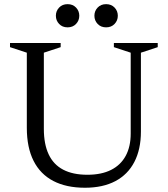

<svg xmlns="http://www.w3.org/2000/svg" viewBox="-20 -872 789 902"><path d="M594 -244.5V-624.5L515 -650.5V-670H721V-650.5L642 -624.5V-254.5Q642 -170.5 611.2 -111.2Q580.5 -52 521.8 -21Q463 10 379 10Q291.5 10 230.5 -21.8Q169.5 -53.5 137.8 -116.2Q106 -179 106 -271.5V-624.5L27 -650.5V-670H265V-650.5L186 -624.5V-267Q186 -194.5 208.8 -146.5Q231.5 -98.5 277 -74.8Q322.5 -51 390.5 -51Q456.5 -51 501.8 -73.8Q547 -96.5 570.5 -139.8Q594 -183 594 -244.5ZM297.5 -743.5Q273 -743.5 257.8 -759.5Q242.5 -775.5 242.5 -798Q242.5 -820.5 257.8 -836.5Q273 -852.5 297.5 -852.5Q322 -852.5 337.2 -836.5Q352.5 -820.5 352.5 -798Q352.5 -775.5 337.2 -759.5Q322 -743.5 297.5 -743.5ZM478.5 -743.5Q454 -743.5 438.8 -759.5Q423.5 -775.5 423.5 -798Q423.5 -820.5 438.8 -836.5Q454 -852.5 478.5 -852.5Q503 -852.5 518.2 -836.5Q533.5 -820.5 533.5 -798Q533.5 -775.5 518.2 -759.5Q503 -743.5 478.5 -743.5Z"/></svg>

Font: Newsreader 16pt
Style: Regular
Weight: 400
Designer: Hugues Gentile
Foundry: Production Type
Version: Version 1.003